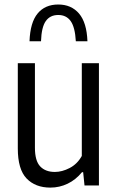

<svg xmlns="http://www.w3.org/2000/svg" viewBox="-20 -823 522 852"><path d="M59 -164.5V-542.5H135V-167.5Q135 -109.5 158.2 -84.8Q181.5 -60 223.5 -60Q255.5 -60 289.2 -77.5Q323 -95 343 -131V-542.5H419V0H355L349 -59H344Q316 -25 280 -7.8Q244 9.5 203.5 9.5Q137 9.5 98 -31Q59 -71.5 59 -164.5ZM238.5 -803Q296.5 -803 330.8 -762.8Q365 -722.5 368 -640H316.5Q313 -702 293.8 -729.2Q274.5 -756.5 238.5 -756.5Q202 -756.5 183 -729.2Q164 -702 162 -640H111Q114 -723.5 147 -763.2Q180 -803 238.5 -803Z"/></svg>

Font: Encode Sans Condensed
Style: Regular
Weight: 400
Width: 3
Designer: Multiple Designers
Foundry: Impallari Type
Version: Version 2.000